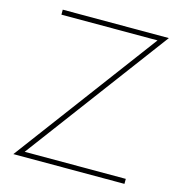

<svg xmlns="http://www.w3.org/2000/svg" viewBox="-118 -933 988 1040"><g transform="rotate(15 375.5 -412.5)"><path d="M106 -825H701L106 -28H673V0H50L645 -797H106Z"/></g></svg>

Font: Spartan MB
Style: Regular
Weight: 250
Designer: Matt Bailey
Foundry: Matt Bailey
Version: Version 1.000